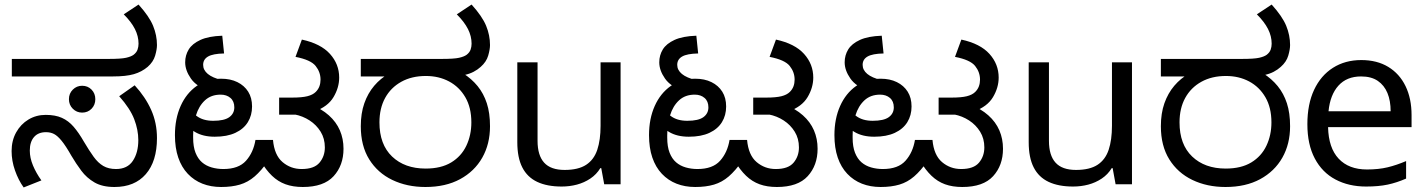

<svg xmlns="http://www.w3.org/2000/svg" viewBox="-20 -810 6276 844"><path d="M483 12Q430 12 395.5 -8Q361 -28 337.5 -59.5Q314 -91 294 -125Q269 -169 251 -191Q233 -213 217.5 -221Q202 -229 182 -229Q148 -229 129.5 -207.5Q111 -186 111 -148Q111 -116 125 -82.5Q139 -49 162 -17L84 14Q61 -18 46 -60.5Q31 -103 31 -146Q31 -192 51 -228Q71 -264 105 -284.5Q139 -305 181 -305Q223 -305 252 -292Q281 -279 303.5 -253Q326 -227 349 -187Q372 -148 391.5 -121Q411 -94 434 -80.5Q457 -67 490 -67Q540 -67 564 -103Q588 -139 588 -194Q588 -239 570 -286Q552 -333 504 -387L572 -435Q619 -384 644.5 -327Q670 -270 670 -203Q670 -101 621 -44.5Q572 12 483 12ZM341 -315Q317 -315 300 -332Q283 -349 283 -374Q283 -399 300 -416Q317 -433 341 -433Q366 -433 382.5 -416Q399 -399 399 -374Q399 -349 382.5 -332Q366 -315 341 -315ZM32 -474V-551H458Q512 -551 534 -556Q556 -561 567 -569Q580 -579 584.5 -591.5Q589 -604 589 -618Q589 -651 573 -682.5Q557 -714 524 -747L589 -790Q636 -738 653 -696.5Q670 -655 670 -612Q670 -593 662 -565.5Q654 -538 629 -516Q603 -494 568.5 -484Q534 -474 477 -474Z M952 12Q907 12 870 -2.5Q833 -17 805.5 -46Q778 -75 763.5 -117.5Q749 -160 749 -216Q749 -288 774 -344Q799 -400 844.5 -432Q890 -464 952 -464Q993 -464 1023.5 -449Q1054 -434 1071 -407Q1088 -380 1088 -342Q1088 -303 1069.5 -273Q1051 -243 1014.5 -226Q978 -209 924 -209Q872 -209 837 -230Q802 -251 783 -274L803 -340Q816 -322 844 -300.5Q872 -279 917 -279Q966 -279 988 -295Q1010 -311 1010 -338Q1010 -365 993 -379.5Q976 -394 950 -394Q908 -394 881 -369Q854 -344 841.5 -303Q829 -262 829 -215V-205Q829 -165 839.5 -138.5Q850 -112 868 -96.5Q886 -81 910.5 -74Q935 -67 962 -67Q1029 -67 1061.5 -103.5Q1094 -140 1103 -195H1180Q1186 -128 1222 -97.5Q1258 -67 1306 -67Q1361 -67 1384.5 -95Q1408 -123 1408 -162Q1408 -201 1389.5 -231Q1371 -261 1341 -280.5Q1311 -300 1275 -307L1343 -352Q1393 -332 1425.5 -303Q1458 -274 1474 -237Q1490 -200 1490 -156Q1490 -83 1446.5 -35.5Q1403 12 1311 12Q1268 12 1235 0Q1202 -12 1175.5 -37.5Q1149 -63 1126 -102L1159 -103Q1129 -60 1099.5 -34.5Q1070 -9 1034.5 1.5Q999 12 952 12ZM898 -412Q844 -429 819 -465Q794 -501 794 -536Q794 -567 809.5 -592.5Q825 -618 861 -634.5Q897 -651 957 -653L965 -575Q916 -574 894.5 -561.5Q873 -549 873 -525Q873 -502 893.5 -485Q914 -468 955 -458ZM1207 -306V-381H1264Q1307 -381 1331 -387Q1355 -393 1368 -406Q1379 -417 1384 -430.5Q1389 -444 1389 -460Q1389 -493 1367.5 -520Q1346 -547 1279 -560L1307 -636Q1390 -618 1430.5 -573Q1471 -528 1471 -469Q1471 -425 1446 -383Q1421 -341 1362 -320Q1349 -316 1339 -312.5Q1329 -309 1317.5 -307.5Q1306 -306 1286 -306Z M1850 12Q1769 12 1704.5 -19Q1640 -50 1603 -109.5Q1566 -169 1566 -255Q1566 -312 1581.5 -356Q1597 -400 1625 -433Q1653 -466 1692 -488L1710 -474H1566V-551H1922Q1976 -551 1998 -556Q2020 -561 2031 -569Q2044 -579 2048.5 -591.5Q2053 -604 2053 -618Q2053 -651 2037 -682.5Q2021 -714 1988 -747L2053 -790Q2100 -738 2117 -696.5Q2134 -655 2134 -612Q2134 -593 2126 -565.5Q2118 -538 2093 -516Q2080 -504 2062 -494.5Q2044 -485 2020 -480L2015 -488Q2053 -464 2079.5 -431.5Q2106 -399 2120 -356Q2134 -313 2134 -255Q2134 -177 2100 -117Q2066 -57 2002.5 -22.5Q1939 12 1850 12ZM1851 -69Q1919 -69 1963.5 -96Q2008 -123 2030 -169.5Q2052 -216 2052 -272Q2052 -337 2025.5 -382.5Q1999 -428 1954 -452Q1909 -476 1852 -476Q1790 -476 1744 -450.5Q1698 -425 1673 -379.5Q1648 -334 1648 -272Q1648 -175 1703.5 -122Q1759 -69 1851 -69Z M2708 -536V0H2636L2623 -71H2619Q2602 -43 2575 -25Q2548 -7 2516 1.5Q2484 10 2449 10Q2385 10 2341.5 -10.5Q2298 -31 2276 -74Q2254 -117 2254 -185V-536H2343V-191Q2343 -127 2372 -95Q2401 -63 2462 -63Q2522 -63 2556.5 -85.5Q2591 -108 2605.5 -151.5Q2620 -195 2620 -257V-536Z M3036 12Q2991 12 2954 -2.5Q2917 -17 2889.5 -46Q2862 -75 2847.5 -117.5Q2833 -160 2833 -216Q2833 -288 2858 -344Q2883 -400 2928.5 -432Q2974 -464 3036 -464Q3077 -464 3107.5 -449Q3138 -434 3155 -407Q3172 -380 3172 -342Q3172 -303 3153.5 -273Q3135 -243 3098.5 -226Q3062 -209 3008 -209Q2956 -209 2921 -230Q2886 -251 2867 -274L2887 -340Q2900 -322 2928 -300.5Q2956 -279 3001 -279Q3050 -279 3072 -295Q3094 -311 3094 -338Q3094 -365 3077 -379.5Q3060 -394 3034 -394Q2992 -394 2965 -369Q2938 -344 2925.5 -303Q2913 -262 2913 -215V-205Q2913 -165 2923.5 -138.5Q2934 -112 2952 -96.5Q2970 -81 2994.5 -74Q3019 -67 3046 -67Q3113 -67 3145.5 -103.5Q3178 -140 3187 -195H3264Q3270 -128 3306 -97.5Q3342 -67 3390 -67Q3445 -67 3468.5 -95Q3492 -123 3492 -162Q3492 -201 3473.5 -231Q3455 -261 3425 -280.5Q3395 -300 3359 -307L3427 -352Q3477 -332 3509.5 -303Q3542 -274 3558 -237Q3574 -200 3574 -156Q3574 -83 3530.5 -35.5Q3487 12 3395 12Q3352 12 3319 0Q3286 -12 3259.5 -37.5Q3233 -63 3210 -102L3243 -103Q3213 -60 3183.5 -34.5Q3154 -9 3118.5 1.5Q3083 12 3036 12ZM2982 -412Q2928 -429 2903 -465Q2878 -501 2878 -536Q2878 -567 2893.5 -592.5Q2909 -618 2945 -634.5Q2981 -651 3041 -653L3049 -575Q3000 -574 2978.5 -561.5Q2957 -549 2957 -525Q2957 -502 2977.5 -485Q2998 -468 3039 -458ZM3291 -306V-381H3348Q3391 -381 3415 -387Q3439 -393 3452 -406Q3463 -417 3468 -430.5Q3473 -444 3473 -460Q3473 -493 3451.5 -520Q3430 -547 3363 -560L3391 -636Q3474 -618 3514.5 -573Q3555 -528 3555 -469Q3555 -425 3530 -383Q3505 -341 3446 -320Q3433 -316 3423 -312.5Q3413 -309 3401.5 -307.5Q3390 -306 3370 -306Z M3851 12Q3806 12 3769 -2.5Q3732 -17 3704.5 -46Q3677 -75 3662.5 -117.5Q3648 -160 3648 -216Q3648 -288 3673 -344Q3698 -400 3743.5 -432Q3789 -464 3851 -464Q3892 -464 3922.5 -449Q3953 -434 3970 -407Q3987 -380 3987 -342Q3987 -303 3968.5 -273Q3950 -243 3913.5 -226Q3877 -209 3823 -209Q3771 -209 3736 -230Q3701 -251 3682 -274L3702 -340Q3715 -322 3743 -300.5Q3771 -279 3816 -279Q3865 -279 3887 -295Q3909 -311 3909 -338Q3909 -365 3892 -379.5Q3875 -394 3849 -394Q3807 -394 3780 -369Q3753 -344 3740.5 -303Q3728 -262 3728 -215V-205Q3728 -165 3738.5 -138.5Q3749 -112 3767 -96.5Q3785 -81 3809.5 -74Q3834 -67 3861 -67Q3928 -67 3960.5 -103.5Q3993 -140 4002 -195H4079Q4085 -128 4121 -97.5Q4157 -67 4205 -67Q4260 -67 4283.5 -95Q4307 -123 4307 -162Q4307 -201 4288.5 -231Q4270 -261 4240 -280.5Q4210 -300 4174 -307L4242 -352Q4292 -332 4324.5 -303Q4357 -274 4373 -237Q4389 -200 4389 -156Q4389 -83 4345.5 -35.5Q4302 12 4210 12Q4167 12 4134 0Q4101 -12 4074.5 -37.5Q4048 -63 4025 -102L4058 -103Q4028 -60 3998.5 -34.5Q3969 -9 3933.5 1.5Q3898 12 3851 12ZM3797 -412Q3743 -429 3718 -465Q3693 -501 3693 -536Q3693 -567 3708.5 -592.5Q3724 -618 3760 -634.5Q3796 -651 3856 -653L3864 -575Q3815 -574 3793.5 -561.5Q3772 -549 3772 -525Q3772 -502 3792.5 -485Q3813 -468 3854 -458ZM4106 -306V-381H4163Q4206 -381 4230 -387Q4254 -393 4267 -406Q4278 -417 4283 -430.5Q4288 -444 4288 -460Q4288 -493 4266.5 -520Q4245 -547 4178 -560L4206 -636Q4289 -618 4329.5 -573Q4370 -528 4370 -469Q4370 -425 4345 -383Q4320 -341 4261 -320Q4248 -316 4238 -312.5Q4228 -309 4216.5 -307.5Q4205 -306 4185 -306Z M4956 -536V0H4884L4871 -71H4867Q4850 -43 4823 -25Q4796 -7 4764 1.5Q4732 10 4697 10Q4633 10 4589.5 -10.5Q4546 -31 4524 -74Q4502 -117 4502 -185V-536H4591V-191Q4591 -127 4620 -95Q4649 -63 4710 -63Q4770 -63 4804.5 -85.5Q4839 -108 4853.5 -151.5Q4868 -195 4868 -257V-536Z M5367 12Q5286 12 5221.5 -19Q5157 -50 5120 -109.5Q5083 -169 5083 -255Q5083 -312 5098.5 -356Q5114 -400 5142 -433Q5170 -466 5209 -488L5227 -474H5083V-551H5439Q5493 -551 5515 -556Q5537 -561 5548 -569Q5561 -579 5565.5 -591.5Q5570 -604 5570 -618Q5570 -651 5554 -682.5Q5538 -714 5505 -747L5570 -790Q5617 -738 5634 -696.5Q5651 -655 5651 -612Q5651 -593 5643 -565.5Q5635 -538 5610 -516Q5597 -504 5579 -494.5Q5561 -485 5537 -480L5532 -488Q5570 -464 5596.5 -431.5Q5623 -399 5637 -356Q5651 -313 5651 -255Q5651 -177 5617 -117Q5583 -57 5519.5 -22.5Q5456 12 5367 12ZM5368 -69Q5436 -69 5480.5 -96Q5525 -123 5547 -169.5Q5569 -216 5569 -272Q5569 -337 5542.5 -382.5Q5516 -428 5471 -452Q5426 -476 5369 -476Q5307 -476 5261 -450.5Q5215 -425 5190 -379.5Q5165 -334 5165 -272Q5165 -175 5220.5 -122Q5276 -69 5368 -69Z M5964 -546Q6033 -546 6082.5 -516Q6132 -486 6158.5 -431.5Q6185 -377 6185 -304V-251H5818Q5820 -160 5864.5 -112.5Q5909 -65 5989 -65Q6040 -65 6079.5 -74.5Q6119 -84 6161 -102V-25Q6120 -7 6080 1.5Q6040 10 5985 10Q5909 10 5850.5 -21Q5792 -52 5759.5 -113.5Q5727 -175 5727 -264Q5727 -352 5756.5 -415Q5786 -478 5839.5 -512Q5893 -546 5964 -546ZM5963 -474Q5900 -474 5863.5 -433.5Q5827 -393 5820 -321H6093Q6093 -367 6079 -401Q6065 -435 6036.5 -454.5Q6008 -474 5963 -474Z"/></svg>

Font: lkannada85
Style: Book
Weight: 400
Designer: Jelle Bosma - Monotype Design Team
Foundry: Monotype Imaging Inc.
Version: Version 2.003